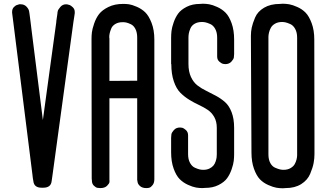

<svg xmlns="http://www.w3.org/2000/svg" viewBox="-20 -814 1752 1030"><path d="M343 -790Q347 -789 353.5 -787Q360 -785 370.5 -775Q381 -765 381 -750V-743Q380 -734 377.5 -719Q375 -704 374 -697Q355 -561 318 -287Q281 -13 262 123L257 158Q253 193 212 193H210H207H203Q163 193 159 158Q158 152 156 140.5Q154 129 154 123Q137 -14 102.5 -287.5Q68 -561 51 -698L45 -745V-751Q45 -766 54.5 -776Q64 -786 74 -788L83 -791H91Q110 -791 122 -778.5Q134 -766 136 -754L138 -742Q139 -735 141 -719.5Q143 -704 144 -696L149 -655L210 -170Q222 -258 246 -433.5Q270 -609 282 -696V-700L288 -741Q288 -747 290 -755Q292 -763 304 -777Q316 -791 335 -791Q336 -791 338.5 -790.5Q341 -790 343 -790Z M716 -381V-612Q716 -640 706.5 -658.5Q697 -677 682 -684Q667 -691 658 -693Q649 -695 640 -695H638Q615 -695 599 -685.5Q583 -676 577 -661.5Q571 -647 568.5 -636Q566 -625 566 -614L567 -608V-380ZM640 -793H644Q657 -793 672 -791Q687 -789 713 -778Q739 -767 758.5 -748.5Q778 -730 793 -691.5Q808 -653 808 -602V147Q808 167 799 178.5Q790 190 782.5 192.5Q775 195 767 195H765Q743 195 731 184Q719 173 718 162L716 151V-287H567V151Q568 156 567 163.5Q566 171 554 183Q542 195 518 195H517Q510 195 502 193.5Q494 192 483.5 182Q473 172 473 154L472 144L471 -600V-607Q471 -623 473 -640.5Q475 -658 485 -687.5Q495 -717 511.5 -738.5Q528 -760 561.5 -776.5Q595 -793 640 -793Z M1053 -793Q1059 -794 1068 -794Q1085 -794 1102.5 -791Q1120 -788 1145.5 -776.5Q1171 -765 1190 -746Q1209 -727 1222.5 -689.5Q1236 -652 1236 -602V-524Q1236 -515 1234.5 -505.5Q1233 -496 1221 -483Q1209 -470 1188 -470Q1183 -470 1176 -471.5Q1169 -473 1157 -483Q1145 -493 1145 -511V-524V-612Q1145 -640 1134.5 -659Q1124 -678 1108 -685Q1092 -692 1082.5 -694Q1073 -696 1065 -696H1063Q1040 -696 1024 -686.5Q1008 -677 1001.5 -661.5Q995 -646 993 -635Q991 -624 991 -613V-608V-471Q991 -430 1004.5 -401Q1018 -372 1039.5 -355.5Q1061 -339 1087 -326.5Q1113 -314 1139.5 -299.5Q1166 -285 1187.5 -266Q1209 -247 1222.5 -212Q1236 -177 1236 -128V1V13Q1236 30 1234 48.5Q1232 67 1222.5 94.5Q1213 122 1198 142.5Q1183 163 1152.5 178.5Q1122 194 1081 194Q1075 195 1066 195Q1049 195 1031.5 192Q1014 189 988.5 177.5Q963 166 944 147Q925 128 911.5 90.5Q898 53 898 3V-75Q898 -84 899.5 -93.5Q901 -103 913 -116.5Q925 -130 946 -130Q951 -130 958 -128.5Q965 -127 977 -116.5Q989 -106 989 -88V-75V13Q989 41 999.5 60Q1010 79 1026 86Q1042 93 1051.5 95Q1061 97 1069 97H1071Q1090 97 1104 90Q1118 83 1125.5 73.5Q1133 64 1137 51.5Q1141 39 1142 30.5Q1143 22 1143 14V9V-128Q1143 -162 1129.5 -186Q1116 -210 1094.5 -224.5Q1073 -239 1047 -251Q1021 -263 995 -279Q969 -295 947.5 -316.5Q926 -338 912.5 -377.5Q899 -417 899 -470H898V-471V-600V-612Q898 -629 900 -647.5Q902 -666 911.5 -693.5Q921 -721 936 -741.5Q951 -762 981.5 -777.5Q1012 -793 1053 -793Z M1326 -614V-623Q1326 -644 1330.5 -666Q1335 -688 1348.5 -720Q1362 -752 1396.5 -772.5Q1431 -793 1482 -793Q1488 -794 1497 -794Q1514 -794 1531.5 -791Q1549 -788 1575 -776.5Q1601 -765 1619.5 -746Q1638 -727 1652 -689.5Q1666 -652 1666 -602L1667 -75V2V13Q1667 36 1662.5 60.5Q1658 85 1644 118.5Q1630 152 1596 173.5Q1562 195 1512 195Q1506 196 1497 196Q1480 196 1462.5 193Q1445 190 1419 178.5Q1393 167 1374.5 148Q1356 129 1342.5 91.5Q1329 54 1329 4ZM1501 97Q1523 97 1538.5 88Q1554 79 1561 66.5Q1568 54 1571 41Q1574 28 1574 19V10V-75V-612Q1574 -640 1563.5 -659Q1553 -678 1537 -685Q1521 -692 1511.5 -694Q1502 -696 1494 -696H1493Q1471 -696 1455.5 -687Q1440 -678 1433 -665Q1426 -652 1423 -639Q1420 -626 1420 -617V-608V-202V14Q1420 42 1430 60.5Q1440 79 1456.5 86Q1473 93 1482.5 95Q1492 97 1500 97Z"/></svg>

Font: Soda Fountain
Style: Regular
Weight: 400
Version: Version 1.0